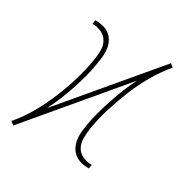

<svg xmlns="http://www.w3.org/2000/svg" viewBox="-125 -639 750 758"><g transform="rotate(30 250.0 -260.0)"><path d="M29 2H28Q28 2 28 2Q28 2 28 2L21 -4L14 -9V-10Q48 -50 73.5 -95Q99 -140 118.5 -187.5Q138 -235 152.5 -283Q167 -331 175 -380Q179 -402 179.5 -424.5Q180 -447 170 -465.5Q160 -484 140.5 -493Q121 -502 99 -502L102 -520Q119 -520 136 -516Q153 -512 166 -502.5Q179 -493 187 -478.5Q195 -464 197.5 -447Q200 -430 198.5 -412.5Q197 -395 194 -378Q189 -345 180.5 -313Q172 -281 161.5 -249Q151 -217 138 -185.5Q125 -154 110 -124L445 -522H446Q446 -522 446 -522Q446 -522 446 -522L452 -516L460 -511L459 -510Q426 -470 400 -425Q374 -380 355 -332.5Q336 -285 321 -237Q306 -189 298 -140Q295 -118 294.5 -95.5Q294 -73 303.5 -54.5Q313 -36 332.5 -27Q352 -18 375 -18L372 0Q354 0 337.5 -4Q321 -8 308 -17.5Q295 -27 287 -41.5Q279 -56 276 -73Q273 -90 274.5 -107.5Q276 -125 279 -142Q284 -175 293 -207Q302 -239 312.5 -271Q323 -303 335.5 -334.5Q348 -366 364 -396Z"/></g></svg>

Font: Iosevka SS04 Thin Oblique
Style: Regular
Weight: 100
Italic angle: -9°
Monospace: yes
Designer: Belleve Invis
Foundry: Belleve Invis
Version: Version 19.0.0; ttfautohint (v1.8.4)